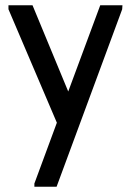

<svg xmlns="http://www.w3.org/2000/svg" viewBox="-20 -466 494 726"><path d="M110 228 195 -2 12 -431V-446H103L238 -120L359 -446H443L442 -431L194 240H110Z"/></svg>

Font: Tilda Sans Medium
Style: Regular
Weight: 500
Designer: ParaType Ltd
Foundry: ParaType Ltd
Version: Version 1.009